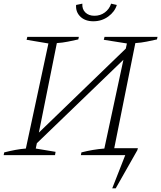

<svg xmlns="http://www.w3.org/2000/svg" viewBox="-23 -846 879 1047"><path d="M-3 0 0 -15Q32 -23 61 -28.5Q90 -34 118 -36L241 -609L122 -629L126 -645H407L404 -631Q377 -625 347.5 -619Q318 -613 287 -611L189 -123L663 -581L669 -609L543 -629L547 -645H836L833 -631Q806 -625 776.5 -619Q747 -613 715 -611L600 -38H729L726 -27L608 181H589L660 0H418L421 -15Q483 -31 546 -36L650 -520L178 -65L172 -36L280 -18L277 0ZM486 -730Q441 -730 415 -755.5Q389 -781 392 -819L426 -826Q424 -796 442.5 -778Q461 -760 492 -760Q524 -760 548.5 -778Q573 -796 583 -826L614 -819Q603 -782 567.5 -756Q532 -730 486 -730Z"/></svg>

Font: Piazzolla SC ExtraLight
Style: Italic
Weight: 200
Italic angle: -11.3°
Designer: Juan Pablo del Peral
Foundry: Huerta Tipografica
Version: Version 1.330